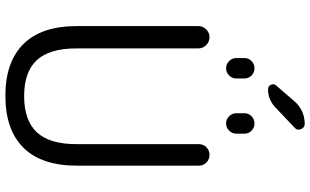

<svg xmlns="http://www.w3.org/2000/svg" viewBox="-234 -880 1125 696"><g transform="rotate(90 328.0 -532.5)"><path d="M75 -250V-689Q75 -706 87 -718Q99 -730 115 -730Q132 -730 144 -718Q156 -706 156 -689V-247Q156 -150 198.5 -104Q241 -58 329 -58Q417 -58 460 -104Q503 -150 503 -247V-691Q503 -708 514.5 -719Q526 -730 542 -730Q558 -730 569.5 -719Q581 -708 581 -691V-250Q581 -121 516 -55.5Q451 10 328 10Q205 10 140 -55.5Q75 -121 75 -250ZM391 -827V-857Q391 -872 402 -882.5Q413 -893 428 -893Q443 -893 454 -882.5Q465 -872 465 -857V-827Q465 -812 454 -801Q443 -790 428 -790Q413 -790 402 -801Q391 -812 391 -827ZM191 -857Q191 -872 202 -882.5Q213 -893 228 -893Q243 -893 254 -882.5Q265 -872 265 -857V-827Q265 -812 254 -801Q243 -790 228 -790Q213 -790 202 -801Q191 -812 191 -827ZM430 -1075Q443 -1075 448.5 -1062Q454 -1049 445 -1040L369 -968Q341 -942 304 -942Q293 -942 288 -952.5Q283 -963 290 -971L346 -1036Q379 -1075 430 -1075Z"/></g></svg>

Font: Rounded Mplus 1c
Style: Regular
Weight: 400
Version: Version 1.059.20150529